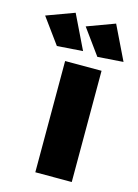

<svg xmlns="http://www.w3.org/2000/svg" viewBox="-196 -838 647 902"><g transform="rotate(15 128.0 -386.5)"><path d="M57.1 -772.9 137.2 -607.9 12.2 -599.1 -78.1 -723.1ZM253.9 -772.9 334 -607.9 209 -599.1 119.1 -723.1ZM67.9 -541H245.1V0H67.9Z"/></g></svg>

Font: Montserrat-Arabic
Style: Bold
Weight: 700
Designer: Mohamed Gaber
Foundry: Kief Type Foundry
Version: Version 5.008;PS 005.008;hotconv 1.0.88;makeotf.lib2.5.64775